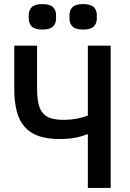

<svg xmlns="http://www.w3.org/2000/svg" viewBox="-20 -922 640 942"><path d="M411 -263H406Q380 -252 347 -246Q314 -240 272 -240Q212 -240 170 -254.5Q128 -269 101 -299.5Q74 -330 62 -377Q50 -424 50 -489V-698H162V-488Q162 -444 168.5 -414.5Q175 -385 190.5 -367Q206 -349 231 -341.5Q256 -334 293 -334Q357 -334 411 -355V-698H523V0H411ZM188 -777Q151 -777 136 -792Q121 -807 121 -830V-849Q121 -872 136 -887Q151 -902 188 -902Q225 -902 240 -887Q255 -872 255 -849V-830Q255 -807 240 -792Q225 -777 188 -777ZM388 -777Q351 -777 336 -792Q321 -807 321 -830V-849Q321 -872 336 -887Q351 -902 388 -902Q425 -902 440 -887Q455 -872 455 -849V-830Q455 -807 440 -792Q425 -777 388 -777Z"/></svg>

Font: IBM Plex Mono Medium
Style: Regular
Weight: 500
Monospace: yes
Designer: Mike Abbink, Paul van der Laan, Pieter van Rosmalen
Foundry: Bold Monday
Version: Version 2.3